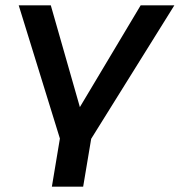

<svg xmlns="http://www.w3.org/2000/svg" viewBox="-20 -518 672 718"><path d="M174 180 204 0 50 -498H170L280 -113H276L506 -498H632L321 1L291 180Z"/></svg>

Font: Nunito Sans 7pt SemiExpanded SemiBold
Style: Italic
Weight: 600
Width: 6
Italic angle: -9°
Designer: Vernon Adams
Foundry: Vernon Adams
Version: Version 3.101;gftools[0.9.27]